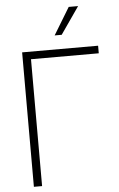

<svg xmlns="http://www.w3.org/2000/svg" viewBox="-62 -993 644 1035"><g transform="rotate(-5 260.0 -475.0)"><path d="M489.7 -727.5V-686.5H123V0H78.6V-727.5ZM261.2 -803.2 350.1 -949.7H400.9L299.3 -803.2Z"/></g></svg>

Font: Inter Display Extra Light
Style: Regular
Weight: 200
Designer: Rasmus Andersson
Foundry: rsms
Version: Version 4.000;git-4fc901f